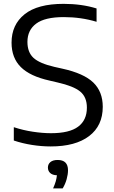

<svg xmlns="http://www.w3.org/2000/svg" viewBox="-20 -770 608 1022"><path d="M250 9.5Q201.5 9.5 150.5 1.5Q99.5 -6.5 53.5 -22V-93Q103.5 -76.5 155.2 -68.8Q207 -61 251.5 -61Q349.5 -61 396 -95.8Q442.5 -130.5 442.5 -197Q442.5 -253.5 406.8 -282.8Q371 -312 286.5 -331L244 -341Q140 -364 90.8 -413Q41.5 -462 41.5 -543Q41.5 -638.5 110.8 -694Q180 -749.5 318.5 -749.5Q414.5 -749.5 494 -725V-654Q411.5 -679 319.5 -679Q219 -679 172.5 -644.2Q126 -609.5 126 -547Q126 -492 158 -462.2Q190 -432.5 269.5 -414L312 -404.5Q426 -379.5 476.5 -330.8Q527 -282 527 -201.5Q527 -101 454.5 -45.8Q382 9.5 250 9.5ZM262.5 233Q272 212 276.8 195Q281.5 178 283 163Q259 162 247 150.8Q235 139.5 235 122Q235 104 248.2 92.8Q261.5 81.5 287 81.5Q342 81.5 342 136.5Q342 157.5 334.8 183.8Q327.5 210 313.5 233Z"/></svg>

Font: Encode Sans SmExp
Style: Regular
Weight: 400
Width: 6
Designer: Multiple Designers
Foundry: Impallari Type
Version: Version 3.002; ttfautohint (v1.8.3) -l 8 -r 50 -G 200 -x 14 